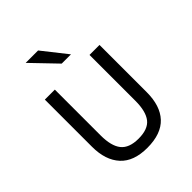

<svg xmlns="http://www.w3.org/2000/svg" viewBox="-200 -807 923 923"><g transform="rotate(-45 261.0 -345.5)"><path d="M219.2 -696.8 317.9 -571.8H254.9L134.8 -696.8ZM122.1 -43.9Q75.2 -94.7 75.2 -186V-506.8H143.1V-194.8Q143.1 -124 169.9 -89.8Q197.3 -55.2 261.2 -55.2Q325.7 -55.2 352.1 -88.9Q378.9 -123 378.9 -194.8V-506.8H446.8V-186Q446.8 -93.3 400.9 -43.9Q354.5 5.9 259.8 5.9Q168 5.9 122.1 -43.9Z"/></g></svg>

Font: D-DIN-PRO
Style: Regular
Weight: 400
Designer: Charles Nix
Foundry: Datto Inc.
Version: Version 1.000;hotconv 1.0.109;makeotfexe 2.5.65596